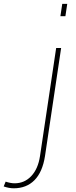

<svg xmlns="http://www.w3.org/2000/svg" viewBox="-166 -782 404 1015"><path d="M179.7 -696.3H153.3L163.1 -761.7H189.5ZM-88.9 187Q-36.6 187 -0.7 148.9Q35.2 110.8 45.4 43.5L130.9 -528.3H157.2L71.8 43.5Q58.6 127.9 16.1 170.7Q-26.4 213.4 -93.3 213.4Q-118.2 213.4 -146.5 203.6L-136.2 178.2Q-109.9 187 -88.9 187Z"/></svg>

Font: Roboto-ThinItalic
Style: Italic
Weight: 250
Italic angle: -12°
Designer: Google
Version: Version 1.100141; 2013; ttfautohint (v0.94.14-c901) -l 8 -r 